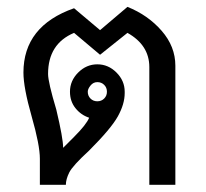

<svg xmlns="http://www.w3.org/2000/svg" viewBox="-20 -543 587 548"><path d="M480.5 -15.6H406.2V-351.6Q406.2 -414.1 343.8 -449.2L265.6 -386.7L191.4 -449.2Q117.2 -418 117.2 -332Q117.2 -308.6 140.6 -230.5Q160.2 -148.4 160.2 -121.1Q168 -128.9 191.4 -152.3Q226.6 -187.5 234.4 -207Q210.9 -214.8 195.3 -234.4Q179.7 -253.9 179.7 -281.2Q179.7 -312.5 203.1 -335.9Q226.6 -359.4 257.8 -359.4Q289.1 -359.4 312.5 -335.9Q335.9 -312.5 335.9 -281.2V-277.3Q335.9 -246.1 316.4 -210.9Q296.9 -175.8 234.4 -113.3Q187.5 -70.3 177.7 -50.8Q168 -31.2 168 -15.6H93.8V-89.8Q93.8 -128.9 70.3 -210.9Q46.9 -293 46.9 -335.9Q46.9 -468.8 191.4 -519.5L265.6 -457L343.8 -523.4Q402.3 -500 441.4 -455.1Q480.5 -410.2 480.5 -355.5ZM257.8 -253.9Q269.5 -253.9 277.3 -261.7Q285.2 -269.5 285.2 -281.2Q285.2 -293 277.3 -300.8Q269.5 -308.6 257.8 -308.6Q246.1 -308.6 238.3 -298.8Q230.5 -289.1 230.5 -281.2Q230.5 -269.5 238.3 -261.7Q246.1 -253.9 257.8 -253.9Z"/></svg>

Font: 和音 by 宁静之雨，公众号njzyshare
Style: Regular
Weight: 400
Designer: Steve Matteson
Foundry: Ascender Corporation
Version: Version 6.00;June 8, 2018;FontCreator 11.0.0.2388 32-bit